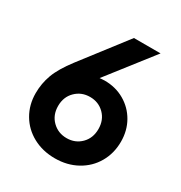

<svg xmlns="http://www.w3.org/2000/svg" viewBox="-176 -872 954 1011"><g transform="rotate(30 301.0 -366.5)"><path d="M43 -235Q43 -294 63 -348.5Q83 -403 138 -475L346 -745H508L295 -472Q315 -474 325 -474Q392 -474 445.5 -443Q499 -412 529.5 -358.5Q560 -305 560 -238Q560 -167 527 -110Q494 -53 435 -20.5Q376 12 302 12Q227 12 168 -20Q109 -52 76 -108.5Q43 -165 43 -235ZM302 -111Q354 -111 389 -146Q424 -181 424 -236Q424 -291 389 -326Q354 -361 302 -361Q250 -361 214.5 -326Q179 -291 179 -236Q179 -181 214.5 -146Q250 -111 302 -111Z"/></g></svg>

Font: Evergrow Sans
Style: Bold
Weight: 700
Foundry: 10Web
Version: Version 1.000